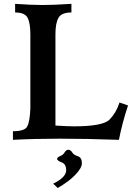

<svg xmlns="http://www.w3.org/2000/svg" viewBox="-20 -713 712 979"><path d="M586.4 0Q418.9 -5.9 284.7 -5.9Q157.7 -5.9 45.9 0V-43.9Q106.4 -43.9 118.7 -67.9Q132.3 -93.3 134.8 -160.6V-537.6Q134.8 -595.7 120.6 -622.6Q106.4 -649.4 57.1 -649.4V-693.4Q138.7 -687.5 197.3 -687.5Q254.4 -687.5 344.2 -693.4V-649.4Q293.5 -649.4 278.1 -622.1Q262.7 -594.7 262.7 -539.1V-72.8Q327.1 -68.8 357.4 -68.8Q504.9 -68.8 538.8 -103.5Q572.8 -138.2 589.4 -190.4L632.8 -175.3Q602.5 -83.5 586.4 0ZM274.4 245.6 251 223.6Q317.4 191.4 317.4 155.3Q317.4 123.5 294.7 115Q272 106.4 271 97.7Q272 88.4 286.9 82.8Q301.8 77.1 309.1 64.5Q316.4 51.8 328.6 50.3Q340.8 51.8 348.4 64.5Q356 77.1 376.7 83.5Q397.5 89.8 397.5 119.6Q397.5 143.1 365.2 177.2Q333 211.4 274.4 245.6Z"/></svg>

Font: Kelvinch
Style: Bold
Weight: 700
Designer: Paul James Miller
Foundry: High-Logic / Made with FontCreator
Version: Version 3.501;March 28, 2021;FontCreator 13.0.0.2683 64-bit